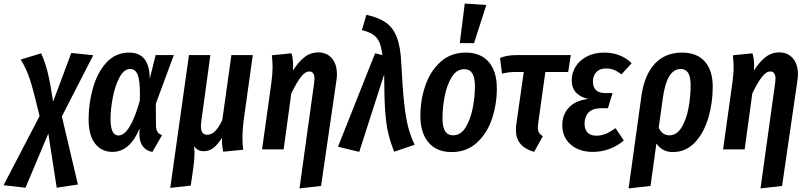

<svg xmlns="http://www.w3.org/2000/svg" viewBox="-96 -838 4527 1077"><path d="M251 -185 341 197 222 215 175 -89 47 215 -76 201 126 -187Q94 -323 73 -388.5Q52 -454 20 -504L135 -539Q157 -489 171 -434Q185 -379 202 -268L304 -541L427 -528Z M744 -396 777 -529H879L778 -256L779 -131Q780 -109 788 -97.5Q796 -86 813 -80L759 14Q726 9 706.5 -15.5Q687 -40 686 -81L687 -117Q632 14 535 14Q473 14 437 -33Q401 -80 401 -169Q401 -257 425 -343Q449 -429 500 -486Q551 -543 629 -543Q743 -543 744 -396ZM524 -171Q524 -78 568 -78Q633 -78 688 -272L689 -308Q689 -388 676 -419.5Q663 -451 635 -451Q599 -451 574 -403.5Q549 -356 536.5 -290Q524 -224 524 -171Z M1264 -63Q1264 -36 1268 2L1156 13Q1148 -27 1149 -65Q1126 -28 1102 -9Q1078 10 1048 10Q1028 10 1015 3Q1002 -4 992 -19Q995 -3 995 23Q995 58 988 106L974 203L859 216L964 -529H1084L1033 -156Q1031 -136 1031 -130Q1031 -82 1067 -82Q1113 -82 1151 -165L1202 -529H1322L1273 -179Q1264 -112 1264 -63Z M1666 -372Q1668 -390 1668 -396Q1668 -437 1639 -437Q1615 -437 1590.5 -404.5Q1566 -372 1538 -314L1495 0H1374L1426 -372Q1433 -422 1433 -464Q1433 -490 1429 -528L1539 -539Q1548 -508 1548 -474Q1548 -454 1547 -442Q1578 -491 1612 -517.5Q1646 -544 1690 -544Q1737 -544 1765.5 -511Q1794 -478 1794 -421Q1794 -404 1791 -386L1705 205L1584 219Z M2155 -483Q2162 -343 2171 -260.5Q2180 -178 2193.5 -125.5Q2207 -73 2230 -26L2115 13Q2094 -40 2082 -90Q2070 -140 2064.5 -217.5Q2059 -295 2059 -421L1919 14L1800 -15L2008 -539L2049 -529Q2043 -575 2032 -601Q2021 -627 1998 -643Q1975 -659 1934 -669L1959 -755Q2028 -740 2068.5 -711.5Q2109 -683 2130 -629Q2151 -575 2155 -483Z M2262 -188Q2262 -276 2289.5 -357Q2317 -438 2374.5 -490.5Q2432 -543 2517 -543Q2600 -543 2645.5 -490.5Q2691 -438 2691 -341Q2691 -254 2664 -172.5Q2637 -91 2579.5 -38Q2522 15 2437 15Q2354 15 2308 -38.5Q2262 -92 2262 -188ZM2568 -356Q2568 -450 2509 -450Q2465 -450 2437.5 -405Q2410 -360 2398 -296Q2386 -232 2386 -173Q2386 -79 2445 -79Q2489 -79 2516.5 -124.5Q2544 -170 2556 -233.5Q2568 -297 2568 -356ZM2511 -818 2632 -810 2563 -596H2483Z M2923 -147Q2921 -129 2921 -123Q2921 -105 2927.5 -94Q2934 -83 2949 -74L2900 14Q2849 -1 2823.5 -31Q2798 -61 2798 -109Q2798 -129 2800 -140L2842 -434H2788Q2757 -434 2720 -425L2709 -513Q2747 -529 2802 -529H3106L3091 -434H2963Z M3058 -136Q3058 -194 3094.5 -234Q3131 -274 3203 -283Q3111 -305 3111 -387Q3111 -429 3133 -464.5Q3155 -500 3196.5 -521.5Q3238 -543 3294 -543Q3340 -543 3379.5 -527.5Q3419 -512 3447 -483L3390 -421Q3368 -438 3348 -446Q3328 -454 3303 -454Q3268 -454 3249 -433.5Q3230 -413 3230 -381Q3230 -316 3299 -316H3340L3314 -231H3278Q3229 -231 3206 -207.5Q3183 -184 3183 -144Q3183 -112 3199.5 -94.5Q3216 -77 3249 -77Q3277 -77 3302 -87.5Q3327 -98 3357 -119L3403 -50Q3369 -20 3324 -3Q3279 14 3229 14Q3153 14 3105.5 -27Q3058 -68 3058 -136Z M3902 -351Q3902 -260 3877 -176Q3852 -92 3801.5 -38.5Q3751 15 3678 15Q3619 15 3586 -33L3553 205L3430 219L3502 -300Q3519 -419 3577.5 -481Q3636 -543 3730 -543Q3813 -543 3857.5 -493Q3902 -443 3902 -351ZM3778 -359Q3778 -408 3764 -429.5Q3750 -451 3722 -451Q3644 -451 3622 -287L3599 -122Q3618 -79 3659 -79Q3700 -79 3727 -123Q3754 -167 3766 -231.5Q3778 -296 3778 -359Z M4252 -372Q4254 -390 4254 -396Q4254 -437 4225 -437Q4201 -437 4176.5 -404.5Q4152 -372 4124 -314L4081 0H3960L4012 -372Q4019 -422 4019 -464Q4019 -490 4015 -528L4125 -539Q4134 -508 4134 -474Q4134 -454 4133 -442Q4164 -491 4198 -517.5Q4232 -544 4276 -544Q4323 -544 4351.5 -511Q4380 -478 4380 -421Q4380 -404 4377 -386L4291 205L4170 219Z"/></svg>

Font: Fira Sans Extra Condensed Medium
Style: Italic
Weight: 500
Width: 3
Italic angle: -8°
Designer: Carrois Corporate & Edenspiekermann AG
Foundry: Carrois Corporate GbR & Edenspiekermann AG
Version: Version 4.203